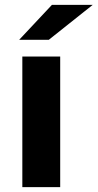

<svg xmlns="http://www.w3.org/2000/svg" viewBox="-20 -771 402 791"><path d="M72 -538H228V0H72ZM194 -751H362L181 -607H59Z"/></svg>

Font: CMG Sans
Style: Bold
Weight: 700
Designer: Julieta Ulanovsky
Foundry: Julieta Ulanovsky
Version: Version 7.200